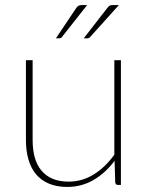

<svg xmlns="http://www.w3.org/2000/svg" viewBox="-20 -731 585 759"><path d="M82.5 0ZM109 -493V-177.5Q109 -139 117.5 -108.5Q126 -78 143.8 -56.8Q161.5 -35.5 188.2 -24.2Q215 -13 251 -13Q304.5 -13 350.2 -41.2Q396 -69.5 432 -119.5V-493H458V0H446Q437 0 435.5 -10L433 -95.5Q398 -48 350.5 -20Q303 8 246 8Q205 8 174.2 -4.8Q143.5 -17.5 123.2 -41.2Q103 -65 92.8 -99.5Q82.5 -134 82.5 -177.5V-493ZM324.5 -711 225.5 -585.5Q221.5 -579.5 213.5 -579.5H201L280.5 -698Q285.5 -705.5 290.2 -708.2Q295 -711 305 -711ZM450 -711 337 -585.5Q332.5 -579.5 325 -579.5H311L403 -698Q408.5 -705.5 412.8 -708.2Q417 -711 427 -711Z"/></svg>

Font: Lato Thin
Style: Regular
Weight: 200
Designer: Lukasz Dziedzic
Foundry: tyPoland Lukasz Dziedzic
Version: Version 2.007; 2014-02-27